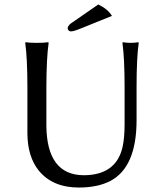

<svg xmlns="http://www.w3.org/2000/svg" viewBox="-20 -839 732 869"><path d="M543.9 -444.8Q543.9 -573.7 534.2 -645L536.1 -647.9Q554.7 -645 570.8 -645Q588.4 -645 606 -647.9L607.9 -645Q598.1 -578.1 598.1 -444.8V-294.9Q598.1 -82.5 479.5 -20Q421.9 9.8 336.9 9.8Q218.8 9.8 155.8 -66.4Q104.5 -129.9 104 -235.8V-444.8Q104 -573.7 94.2 -645L96.2 -647.9Q114.3 -645 147 -645Q179.7 -645 198.2 -647.9L200.2 -645Q190.4 -578.1 189.9 -444.8V-269Q192.4 -47.4 357.9 -45.9Q504.4 -45.9 534.2 -171.4Q543.9 -212.4 543.9 -276.9ZM424.8 -818.8Q467.8 -798.3 486.8 -767.1L342.8 -709Q314.5 -697.3 300.8 -696.8Q287.1 -698.2 286.1 -711.9Q288.1 -723.1 300.8 -732.9Z"/></svg>

Font: Linux Biolinum O
Style: Regular
Weight: 400
Designer: Philipp H. Poll
Foundry: Philipp H. Poll
Version: Version 1.0.4